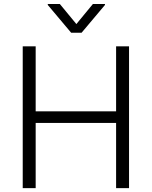

<svg xmlns="http://www.w3.org/2000/svg" viewBox="-20 -965 779 985"><path d="M96.6 0V-727.3H163V-393.8H575.6V-727.3H642V0H575.6V-334.2H163V0ZM286.9 -944.6 371.8 -841.6 456.7 -944.6H518.5V-939.6L398.4 -796.9H345.2L225.1 -939.6V-944.6Z"/></svg>

Font: Inter P Light
Style: Regular
Weight: 300
Designer: Rasmus Andersson
Foundry: rsms
Version: Version 3.018;git-588b23468